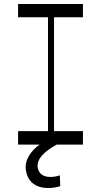

<svg xmlns="http://www.w3.org/2000/svg" viewBox="-20 -720 503 956"><path d="M393 -634V-700H70V-634H219V-67H70V0H177C132 33 101 78 109 128C125 234 240 221 280 207L278 153C242 166 181 169 169 120C157 71 206 31 262 0H393V-67H249V-634Z"/></svg>

Font: Space Cowgirl Light
Style: Regular
Weight: 300
Designer: Valery Marier
Foundry: Valery Marier
Version: Version 1.000;hotconv 1.0.109;makeotfexe 2.5.65596